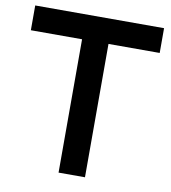

<svg xmlns="http://www.w3.org/2000/svg" viewBox="-81 -790 769 861"><g transform="rotate(10 303.5 -360.0)"><path d="M363.5 0H243.2V-607.2H10V-720H596.7V-607.2H363.5Z"/></g></svg>

Font: Manrope Variable Light
Style: Regular
Weight: 200
Designer: Mikhail Sharanda
Foundry: Mikhail Sharanda
Version: Version 4.505